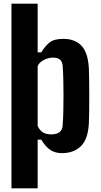

<svg xmlns="http://www.w3.org/2000/svg" viewBox="-20 -820 545 1040"><path d="M42 200V-800H184V-536.5H203.5Q225.5 -572 249.5 -590.8Q273.5 -609.5 323 -609.5Q386.5 -609.5 421.8 -572Q457 -534.5 461.5 -447Q462.5 -421.5 463 -382Q463.5 -342.5 463.5 -299Q463.5 -255.5 463 -216.5Q462.5 -177.5 461.5 -153Q457 -66 418.2 -28.2Q379.5 9.5 315.5 9.5Q279.5 9.5 253.5 -7.2Q227.5 -24 203.5 -63.5H184V200ZM258.5 -92Q286 -92 302 -104Q318 -116 319.5 -141Q322 -176 323 -217.2Q324 -258.5 324 -302Q324 -345.5 323 -386.8Q322 -428 319.5 -462.5Q318 -485 305.5 -496.5Q293 -508 267 -508Q243 -508 218.5 -495.8Q194 -483.5 184 -462.5V-137.5Q195.5 -113 213.2 -102.5Q231 -92 258.5 -92Z"/></svg>

Font: Big Shoulders Thin ExtraBold
Style: Regular
Weight: 800
Version: Version 2.002